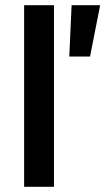

<svg xmlns="http://www.w3.org/2000/svg" viewBox="-20 -720 406 740"><path d="M73 0V-700H188V0ZM247 -502 256 -700H366L327 -502Z"/></svg>

Font: Space Grotesk SemiBold
Style: Regular
Weight: 600
Designer: Florian Karsten
Foundry: Florian Karsten
Version: Version 2.000